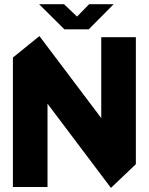

<svg xmlns="http://www.w3.org/2000/svg" viewBox="-20 -897 714 921"><path d="M631.7 -110.4 465.7 -262.7V-718.5H631.7ZM41.9 0V-620L207.9 -463.6V0ZM511.7 3.7 41.9 -620V-621L168.5 -723.4H169.5L631.7 -110.4V-109.4L512.7 3.7ZM289 -756.2 168.4 -876V-877H286.9L392.6 -776.5ZM289.4 -756.2 407.8 -877H524.4V-876L405.6 -756.2Z"/></svg>

Font: Foldit Thin
Style: Regular
Weight: 100
Designer: Sophia Tai
Foundry: Sophia Tai
Version: Version 1.003